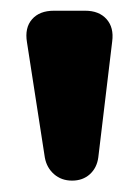

<svg xmlns="http://www.w3.org/2000/svg" viewBox="-20 -879 254 351"><path d="M62 -590.8 29.3 -801.8Q24.9 -828.1 38.6 -843.8Q52.2 -859.4 78.6 -859.4H135.7Q161.1 -859.4 174.8 -844Q188.5 -828.6 185.1 -803.2L159.7 -591.3Q157.2 -572.3 144.3 -560.5Q131.3 -548.8 111.8 -548.8Q92.3 -548.8 78.9 -560.5Q65.4 -572.3 62 -590.8Z"/></svg>

Font: Fz Anton Round
Style: Regular
Weight: 400
Designer: Vernon Adams
Foundry: Vernon Adams
Version: Version 2.0 Mod + VH boi FontZin